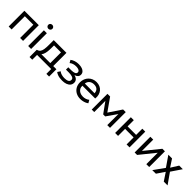

<svg xmlns="http://www.w3.org/2000/svg" viewBox="408 -2394 4231 4231"><g transform="rotate(45 2524.0 -278.0)"><path d="M79.5 0V-490H528.5V0H436.5V-412H171.5V0Z M687.5 0V-490H779.5V0ZM733.5 -582.5Q707.5 -582.5 688.5 -600Q669.5 -617.5 669.5 -644.5Q669.5 -671.5 688.5 -688.8Q707.5 -706 733.5 -706Q760 -706 778.8 -688.8Q797.5 -671.5 797.5 -644.5Q797.5 -617.5 778.8 -600Q760 -582.5 733.5 -582.5Z M1298.5 0V-412H1081V-336.5Q1081 -266 1073.5 -211.2Q1066 -156.5 1047 -116.8Q1028 -77 993.8 -51.5Q959.5 -26 906 -14L880 -74.5Q928.5 -87 952.8 -118.2Q977 -149.5 985.5 -203.2Q994 -257 994 -336.5V-490H1390.5V0ZM880 150V-74.5L942.5 -68L956.5 -78H1489.5V150H1405V0H964.5V150Z M1754 11Q1713 11 1675.5 5.2Q1638 -0.5 1604.8 -13.5Q1571.5 -26.5 1544.5 -47.5L1587.5 -112.5Q1620 -86 1663.2 -74.5Q1706.5 -63 1751 -63Q1815 -63 1852.8 -82.2Q1890.5 -101.5 1890.5 -147Q1890.5 -186 1850.5 -203.5Q1810.5 -221 1734.5 -221H1644V-293.5H1732.5Q1798.5 -293.5 1835.8 -309.5Q1873 -325.5 1873 -363.5Q1873 -385.5 1857.8 -400.5Q1842.5 -415.5 1815.2 -423.2Q1788 -431 1751.5 -431Q1708 -431 1668.2 -418.5Q1628.5 -406 1598.5 -379.5L1562 -443Q1598 -473 1650.8 -489.8Q1703.5 -506.5 1758.5 -506.5Q1820 -506.5 1864.8 -491Q1909.5 -475.5 1934 -446Q1958.5 -416.5 1958.5 -375Q1958.5 -336 1933.5 -308.2Q1908.5 -280.5 1861 -268Q1918 -255.5 1948 -223.8Q1978 -192 1978 -145Q1978 -95.5 1950 -60.5Q1922 -25.5 1871.8 -7.2Q1821.5 11 1754 11Z M2323.5 15Q2245.5 15 2186 -17.5Q2126.5 -50 2093 -108.2Q2059.5 -166.5 2059.5 -244Q2059.5 -300 2078.8 -348Q2098 -396 2132.8 -431Q2167.5 -466 2214.2 -485.5Q2261 -505 2316 -505Q2375.5 -505 2422.2 -484Q2469 -463 2499.8 -425.2Q2530.5 -387.5 2544 -336.8Q2557.5 -286 2549.5 -226.5H2150.5Q2149 -177.5 2170.5 -140.8Q2192 -104 2232.8 -83.5Q2273.5 -63 2329.5 -63Q2370.5 -63 2409.5 -76Q2448.5 -89 2478.5 -114.5L2517.5 -46Q2493.5 -26.5 2460.8 -12.8Q2428 1 2392.5 8Q2357 15 2323.5 15ZM2155.5 -298H2457.5Q2455.5 -360 2419 -394.8Q2382.5 -429.5 2314.5 -429.5Q2248.5 -429.5 2205.5 -394.8Q2162.5 -360 2155.5 -298Z M2668 0V-490H2748.5H2751.5L2978.5 -167L2938.5 -166L3155.5 -490H3238V0H3152.5L3153.5 -377.5L3170.5 -370L2984.5 -103H2922L2728.5 -371L2745 -378.5L2746 0Z M3397 0V-490H3489V-297H3754.5V-490H3846.5V0H3754.5V-219H3489V0Z M4005.5 0V-490H4095V-138L4380 -490H4459V0H4369.5V-356L4082 0Z M4555 0.5 4732.5 -248 4565.5 -490H4681.5L4795 -315.5L4904.5 -490H5017L4855 -251L5031.5 0H4913.5L4791.5 -184L4667.5 -0.5Z"/></g></svg>

Font: Geologica Roman Light
Style: Regular
Weight: 300
Designer: Sindre Bremnes, Frode Helland
Foundry: Monokrom Skriftforlag AS
Version: Version 1.010;gftools[0.9.28]